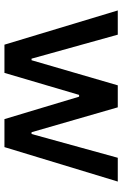

<svg xmlns="http://www.w3.org/2000/svg" viewBox="137 -687 550 864"><g transform="rotate(90 412.0 -255.0)"><path d="M181 0 27 -510H136L244 -122H251L364 -510H463L575 -122H583L690 -510H797L642 0H516L415 -336H407L308 0Z"/></g></svg>

Font: Saira Medium
Style: Regular
Weight: 500
Designer: Hector Gatti with collaboration of the Omnibus-Type team
Foundry: Omnibus-Type
Version: Version 1.100; ttfautohint (v1.8.3)